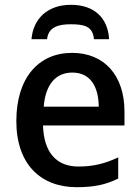

<svg xmlns="http://www.w3.org/2000/svg" viewBox="-20 -769 583 799"><path d="M275 -749C178 -749 118 -691 111 -606H176C181 -658 227 -668 273 -668C329 -668 366 -661 371 -606H434C429 -693 374 -749 275 -749ZM280 -549C141 -549 48 -446 48 -265C48 -84 151 10 299 10C374 10 421 -1 472 -26V-114C418 -89 371 -76 306 -76C214 -76 162 -136 159 -247H498V-305C498 -455 414 -549 280 -549ZM281 -467C356 -467 390 -409 391 -325H162C169 -416 211 -467 281 -467Z"/></svg>

Font: Noto Sans Thai Medium
Style: Regular
Weight: 500
Designer: Monotype Design Team
Foundry: Monotype Imaging Inc.
Version: Version 1.901